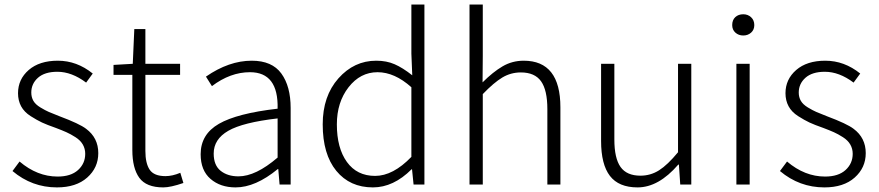

<svg xmlns="http://www.w3.org/2000/svg" viewBox="-20 -815 3881 848"><path d="M231.4 12.7Q121.1 12.7 35.2 -59.6L66.4 -101.6Q144.5 -35.2 234.4 -35.2Q293 -35.2 324.7 -64Q356.4 -92.8 356.4 -135.7Q356.4 -158.2 345.7 -176.8Q335 -195.3 313.5 -209Q292 -222.7 273.4 -231Q254.9 -239.3 226.6 -250Q187.5 -263.7 165.5 -273.9Q143.6 -284.2 115.2 -302.2Q86.9 -320.3 73.2 -345.7Q59.6 -371.1 59.6 -403.3Q59.6 -464.8 106.9 -505.9Q154.3 -546.9 235.4 -546.9Q319.3 -546.9 389.6 -490.2L360.4 -450.2Q296.9 -498 233.4 -498Q177.7 -498 147.9 -471.7Q118.2 -445.3 118.2 -406.2Q118.2 -385.7 127.4 -369.6Q136.7 -353.5 158.7 -340.3Q180.7 -327.1 195.3 -320.8Q210 -314.5 242.2 -301.8Q331.1 -268.6 360.4 -246.1Q414.1 -206.1 414.1 -138.7Q414.1 -74.2 365.2 -30.8Q316.4 12.7 231.4 12.7Z M701.2 12.7Q626 12.7 595.2 -29.8Q564.5 -72.3 564.5 -152.3V-484.4H481.4V-528.3L566.4 -533.2L573.2 -686.5H622.1V-533.2H775.4V-484.4H622.1V-148.4Q622.1 -93.8 641.1 -65.4Q660.2 -37.1 710.9 -37.1Q741.2 -37.1 776.4 -51.8L790 -6.8Q733.4 12.7 701.2 12.7Z M1020.5 12.7Q953.1 12.7 909.7 -24.9Q866.2 -62.5 866.2 -133.8Q866.2 -221.7 946.8 -268.1Q1027.3 -314.5 1206.1 -335Q1210 -496.1 1084 -496.1Q997.1 -496.1 916 -434.6L889.6 -476.6Q991.2 -546.9 1091.8 -546.9Q1181.6 -546.9 1222.7 -490.2Q1263.7 -433.6 1263.7 -337.9V0H1214.8L1209 -68.4H1207Q1108.4 12.7 1020.5 12.7ZM1033.2 -36.1Q1109.4 -36.1 1206.1 -119.1V-292Q1052.7 -274.4 988.3 -237.3Q923.8 -200.2 923.8 -136.7Q923.8 -85 954.6 -60.5Q985.4 -36.1 1033.2 -36.1Z M1627 12.7Q1525.4 12.7 1465.3 -60.5Q1405.3 -133.8 1405.3 -265.6Q1405.3 -390.6 1474.6 -468.8Q1543.9 -546.9 1641.6 -546.9Q1687.5 -546.9 1723.1 -531.2Q1758.8 -515.6 1800.8 -482.4L1796.9 -578.1V-794.9H1854.5V0H1806.6L1799.8 -67.4H1797.9Q1717.8 12.7 1627 12.7ZM1636.7 -38.1Q1715.8 -38.1 1796.9 -122.1V-429.7Q1722.7 -496.1 1647.5 -496.1Q1571.3 -496.1 1519.5 -429.7Q1467.8 -363.3 1467.8 -265.6Q1467.8 -161.1 1512.2 -99.6Q1556.6 -38.1 1636.7 -38.1Z M2053.7 0V-794.9H2112.3V-567.4L2111.3 -451.2Q2157.2 -497.1 2199.7 -522Q2242.2 -546.9 2293 -546.9Q2455.1 -546.9 2455.1 -340.8V0H2397.5V-333Q2397.5 -417 2369.6 -456.1Q2341.8 -495.1 2280.3 -495.1Q2236.3 -495.1 2198.7 -472.7Q2161.1 -450.2 2112.3 -399.4V0Z M2795.9 12.7Q2712.9 12.7 2673.8 -38.1Q2634.8 -88.9 2634.8 -192.4V-533.2H2693.4V-199.2Q2693.4 -116.2 2720.7 -77.6Q2748 -39.1 2808.6 -39.1Q2853.5 -39.1 2891.1 -63Q2928.7 -86.9 2974.6 -142.6V-533.2H3033.2V0H2984.4L2978.5 -87.9H2975.6Q2888.7 12.7 2795.9 12.7Z M3232.4 0V-533.2H3291V0ZM3213.9 -704.1Q3213.9 -726.6 3227.5 -739.3Q3241.2 -752 3262.7 -752Q3283.2 -752 3297.4 -738.8Q3311.5 -725.6 3311.5 -704.1Q3311.5 -683.6 3297.4 -670.9Q3283.2 -658.2 3262.7 -658.2Q3242.2 -658.2 3228 -670.9Q3213.9 -683.6 3213.9 -704.1Z M3621.1 12.7Q3510.7 12.7 3424.8 -59.6L3456.1 -101.6Q3534.2 -35.2 3624 -35.2Q3682.6 -35.2 3714.4 -64Q3746.1 -92.8 3746.1 -135.7Q3746.1 -158.2 3735.4 -176.8Q3724.6 -195.3 3703.1 -209Q3681.6 -222.7 3663.1 -231Q3644.5 -239.3 3616.2 -250Q3577.1 -263.7 3555.2 -273.9Q3533.2 -284.2 3504.9 -302.2Q3476.6 -320.3 3462.9 -345.7Q3449.2 -371.1 3449.2 -403.3Q3449.2 -464.8 3496.6 -505.9Q3543.9 -546.9 3625 -546.9Q3709 -546.9 3779.3 -490.2L3750 -450.2Q3686.5 -498 3623 -498Q3567.4 -498 3537.6 -471.7Q3507.8 -445.3 3507.8 -406.2Q3507.8 -385.7 3517.1 -369.6Q3526.4 -353.5 3548.3 -340.3Q3570.3 -327.1 3585 -320.8Q3599.6 -314.5 3631.8 -301.8Q3720.7 -268.6 3750 -246.1Q3803.7 -206.1 3803.7 -138.7Q3803.7 -74.2 3754.9 -30.8Q3706.1 12.7 3621.1 12.7Z"/></svg>

Font: Bpmf Zihi Sans Light
Style: Light
Weight: 300
Foundry: But Ko
Version: Version 1.320